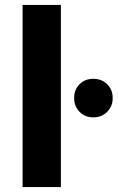

<svg xmlns="http://www.w3.org/2000/svg" viewBox="-20 -762 479 782"><path d="M72 -742H228V0H72ZM282 -363Q282 -397 304 -419Q326 -441 360 -441Q394 -441 416.5 -419Q439 -397 439 -363Q439 -329 416.5 -306.5Q394 -284 360 -284Q326 -284 304 -306.5Q282 -329 282 -363Z"/></svg>

Font: Chess Sans
Style: Bold
Weight: 700
Designer: Wolf Bōese
Foundry: Wolf Bōese
Version: Version 7.223